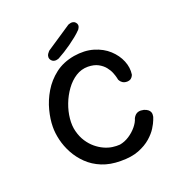

<svg xmlns="http://www.w3.org/2000/svg" viewBox="-190 -951 1009 1078"><g transform="rotate(-30 314.5 -411.5)"><path d="M283 -9Q221 -20 176.5 -48Q132 -76 103.5 -115.5Q75 -155 60.5 -199Q46 -243 43.5 -286.5Q41 -330 48 -366Q56 -410 78.5 -459.5Q101 -509 138.5 -552.5Q176 -596 228.5 -623.5Q281 -651 350 -651Q416 -650 465 -625.5Q514 -601 543.5 -562.5Q573 -524 582.5 -480.5Q592 -437 579 -398Q579 -398 575 -392Q571 -386 562 -380.5Q553 -375 537 -377Q521 -380 512.5 -388Q504 -396 501 -404Q498 -412 498 -412Q498 -412 497.5 -424.5Q497 -437 493 -457Q489 -477 477.5 -498Q466 -519 444.5 -536Q423 -553 387 -560Q348 -567 311.5 -552Q275 -537 243.5 -506.5Q212 -476 189 -437.5Q166 -399 154.5 -358Q143 -317 146 -282Q149 -244 162 -214Q175 -184 194 -161.5Q213 -139 235.5 -123.5Q258 -108 281 -100.5Q304 -93 325 -91Q355 -91 384.5 -103.5Q414 -116 437.5 -136Q461 -156 471 -177Q471 -177 475 -182Q479 -187 487.5 -193Q496 -199 508.5 -199.5Q521 -200 538 -193Q552 -186 559 -178Q566 -170 568 -162Q570 -154 568.5 -147Q567 -140 565.5 -136Q564 -132 564 -132Q564 -132 555 -116.5Q546 -101 526 -78.5Q506 -56 473 -36Q440 -16 393.5 -6.5Q347 3 283 -9ZM269 -682Q269 -682 264 -681Q259 -680 252 -680.5Q245 -681 238 -684.5Q231 -688 226 -696Q220 -707 222 -717Q224 -727 230 -733.5Q236 -740 241 -743.5Q246 -747 246 -747Q295 -769 335 -786Q375 -803 410 -819Q410 -819 415 -820Q420 -821 426.5 -821Q433 -821 440.5 -818Q448 -815 453 -807Q458 -798 457.5 -791Q457 -784 453.5 -778.5Q450 -773 447 -770Q444 -767 444 -767Q425 -753 403 -741Q381 -729 358 -718Q335 -707 312.5 -698Q290 -689 269 -682Z"/></g></svg>

Font: Sour Gummy
Style: Regular
Weight: 400
Designer: Stefie Justprince
Foundry: Eifetstype
Version: Version 1.000